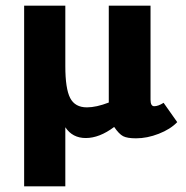

<svg xmlns="http://www.w3.org/2000/svg" viewBox="-20 -474 654 676"><path d="M65 182V-454H210V-241Q210 -162 227 -129Q244 -96 286 -96Q319 -96 363 -113V-454H510V-123Q510 -100 523 -100Q537 -100 556 -112L604 -44Q580 -19 539 -3Q498 13 459 13Q428 13 413.5 5.5Q399 -2 382 -27Q330 12 282 12Q235 12 210 -26V182Z"/></svg>

Font: Tajawal Black
Style: Regular
Weight: 900
Designer: Boutros Fonts
Foundry: Created by Boutros International 2017
Version: Version 1.700